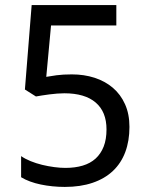

<svg xmlns="http://www.w3.org/2000/svg" viewBox="-20 -734 591 764"><path d="M266.1 -438Q314.5 -438 356.2 -424.6Q397.9 -411.1 429 -384.8Q460 -358.4 477.5 -319.3Q495.1 -280.3 495.1 -229Q495.1 -173.3 478.5 -128.9Q461.9 -84.5 429.2 -53.7Q396.5 -22.9 348.4 -6.6Q300.3 9.8 237.8 9.8Q212.9 9.8 188.7 7.3Q164.6 4.9 142.3 0.2Q120.1 -4.4 100.1 -11.7Q80.1 -19 64 -28.8V-112.8Q80.1 -101.6 101.8 -92.8Q123.5 -84 147.5 -78.1Q171.4 -72.3 195.6 -69.1Q219.7 -65.9 240.2 -65.9Q278.8 -65.9 309.1 -75Q339.4 -84 360.4 -103Q381.3 -122.1 392.6 -150.9Q403.8 -179.7 403.8 -219.2Q403.8 -289.1 360.8 -325.9Q317.9 -362.8 235.8 -362.8Q222.7 -362.8 207.3 -361.6Q191.9 -360.4 176.5 -358.4Q161.1 -356.4 147.2 -354.2Q133.3 -352.1 123 -350.1L79.1 -377.9L106 -713.9H442.9V-632.8H183.1L164.1 -428.2Q179.7 -431.2 205.3 -434.6Q231 -438 266.1 -438Z"/></svg>

Font: Noto Sans Devanagari UI
Style: Regular
Weight: 400
Designer: Monotype Design Team
Foundry: Monotype Imaging Inc.
Version: Version 1.06